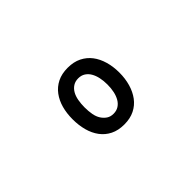

<svg xmlns="http://www.w3.org/2000/svg" viewBox="-41 -939 682 682"><g transform="rotate(-45 300.0 -597.5)"><path d="M300 -455Q270 -455 248 -466Q226 -477 211.5 -496.5Q197 -516 190 -542Q183 -568 183 -598Q183 -628 190 -653.5Q197 -679 211.5 -698.5Q226 -718 248 -729Q270 -740 300 -740Q330 -740 352 -729Q374 -718 388.5 -699Q403 -680 410.5 -654Q418 -628 418 -598Q418 -568 410.5 -542Q403 -516 388.5 -496.5Q374 -477 352 -466Q330 -455 300 -455ZM300 -509Q315 -509 326 -516Q337 -523 344 -535Q351 -547 354.5 -563Q358 -579 358 -598Q358 -617 354.5 -633Q351 -649 344 -661Q337 -673 326 -680Q315 -687 300 -687Q285 -687 274 -680Q263 -673 256 -661Q249 -649 246 -632.5Q243 -616 243 -598Q243 -579 246 -562.5Q249 -546 256.5 -534.5Q264 -523 274.5 -516Q285 -509 300 -509Z"/></g></svg>

Font: Maple Mono NL
Style: Regular
Weight: 400
Monospace: yes
Designer: subframe7536
Version: Version 7.000